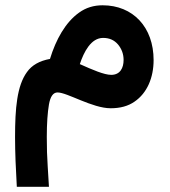

<svg xmlns="http://www.w3.org/2000/svg" viewBox="-20 -410 655 741"><path d="M172.9 -182.6C132.8 -175.3 103 -158.7 84 -131.8C45.4 -78.6 38.1 8.3 38.1 119.6C38.1 179.7 41 242.7 44.9 311H168.9C167.5 293 166 266.6 164.1 231.9C161.6 196.8 160.6 159.2 160.6 118.7C160.6 66.4 163.6 24.4 168.9 -6.8C174.3 -37.6 185.1 -53.2 202.1 -53.2C239.7 -53.2 336.4 7.8 407.2 7.8C443.8 7.8 474.6 -0.5 499 -17.6C547.9 -50.8 572.8 -110.4 572.8 -178.2C572.8 -305.2 493.2 -389.6 376 -389.6C341.8 -389.6 311.5 -380.4 285.2 -361.3C232.4 -323.7 195.8 -257.3 172.9 -182.6ZM457 -178.7C457 -147.9 443.8 -121.1 409.2 -121.1C382.3 -121.1 336.9 -140.6 288.1 -162.6C303.7 -209.5 331.1 -263.7 377.9 -263.7C401.9 -263.7 420.9 -255.4 435.5 -238.3C449.7 -221.2 457 -201.2 457 -178.7Z"/></svg>

Font: Vazirmatn
Style: Bold
Weight: 700
Designer: Saber Rastikerdar
Foundry: Saber Rastikerdar
Version: Version 33.003